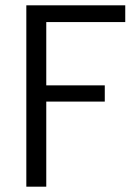

<svg xmlns="http://www.w3.org/2000/svg" viewBox="-20 -702 491 722"><path d="M79 0V-682H451V-619H154V-381H374V-320H154V0Z"/></svg>

Font: Didact Gothic
Style: Regular
Weight: 400
Designer: Daniel Johnson
Foundry: Daniel Johnson
Version: Version 2.101;PS 002.101;hotconv 1.0.88;makeotf.lib2.5.64775